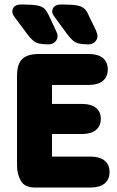

<svg xmlns="http://www.w3.org/2000/svg" viewBox="-20 -837 522 857"><path d="M212 -458H377Q417 -458 439 -476Q461 -494 461 -527Q461 -560 439 -578Q417 -596 377 -596H154Q102 -596 79 -573.5Q56 -551 56 -498V-98Q56 -60 73 -30Q90 0 136 0H385Q425 0 447 -18Q469 -36 469 -69Q469 -102 447 -120Q425 -138 385 -138H212V-239H348Q387 -239 408.5 -257Q430 -275 430 -306Q430 -338 408.5 -355.5Q387 -373 348 -373H212ZM224 -761 278 -687Q293 -667 305 -656.5Q317 -646 333 -642.5Q349 -639 376 -639Q392 -639 403.5 -650Q415 -661 415 -676Q415 -685 408 -702L377 -766Q368 -788 356.5 -798.5Q345 -809 322 -813Q299 -817 252 -817Q234 -817 223.5 -808.5Q213 -800 213 -785Q213 -775 224 -761ZM45 -761 100 -687Q115 -667 127 -656.5Q139 -646 155 -642.5Q171 -639 198 -639Q214 -639 225.5 -650Q237 -661 237 -676Q237 -686 229 -702L199 -766Q189 -788 178 -798.5Q167 -809 144 -813Q121 -817 74 -817Q55 -817 45 -808.5Q35 -800 35 -785Q35 -774 45 -761Z"/></svg>

Font: Beiruti Black
Style: Regular
Weight: 900
Designer: Arlette Boutros
Foundry: Boutros
Version: Version 1.41